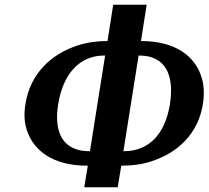

<svg xmlns="http://www.w3.org/2000/svg" viewBox="-20 -760 879 809"><path d="M87 -321C81 -282 82 -247 92 -215C120 -124 205 -62 346 -62H350L335 29H476L491 -62H493C537 -62 578 -67 617 -80C727 -115 815 -195 835 -322C841 -362 840 -400 830 -432C803 -524 718 -587 576 -587H574L598 -740H457L433 -587H429C386 -587 345 -581 306 -568C195 -532 107 -449 87 -321ZM225 -320C245 -446 313 -526 419 -526H423L359 -123H355C250 -123 205 -196 225 -320ZM500 -123 564 -526H567C674 -526 716 -448 696 -321C676 -196 608 -123 503 -123Z"/></svg>

Font: Aerodynamic
Style: Obl
Weight: 500
Designer: Google
Version: Version 2.000980; 2014